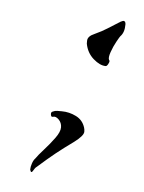

<svg xmlns="http://www.w3.org/2000/svg" viewBox="-33 -247 251 334"><g transform="rotate(5 92.0 -80.0)"><path d="M146 -137Q136 -137 124.5 -147Q113 -157 110 -173V-178Q110 -186 122 -191Q135 -197 143.5 -202.5Q152 -208 165 -216Q169 -218 170 -218Q174 -218 174 -212Q174 -198 167 -191Q166 -190 161 -181Q156 -172 152.5 -162Q149 -152 151 -148Q151 -148 151.5 -147.5Q152 -147 152 -146Q152 -144 150 -140.5Q148 -137 146 -137ZM31 54V53Q31 49 33 43Q35 37 38 34Q42 28 51.5 17.5Q61 7 69.5 -4.5Q78 -16 78 -24Q78 -32 72.5 -37.5Q67 -43 62 -41H61Q59 -41 58.5 -45Q58 -49 61 -50Q65 -52 69 -52Q73 -52 77 -52Q90 -52 102 -46Q114 -40 118 -27Q119 -24 119 -20Q119 -13 103 -1Q85 12 72.5 22Q60 32 42 48Q39 50 36 55.5Q33 61 31 54Z"/></g></svg>

Font: The Nautigal
Style: Bold
Weight: 700
Designer: Robert E. Leuschke
Foundry: Robert E. Leuschke
Version: Version 1.100; ttfautohint (v1.8.3)